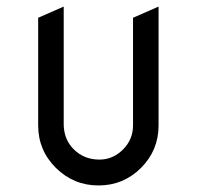

<svg xmlns="http://www.w3.org/2000/svg" viewBox="-20 -567 602 587"><path d="M284.2 -79.1Q325.2 -79.1 356 -109.9Q386.7 -140.6 386.7 -183.6Q386.7 -184.6 386.7 -185.1V-512.7Q386.7 -512.7 464.8 -546.9V-183.6Q464.8 -107.4 411.1 -53.7Q357.4 0 281.2 0Q205.1 0 150.9 -53.7Q96.7 -107.4 96.7 -183.6V-512.7L174.8 -546.9V-185.1Q175.8 -139.6 206.1 -109.9Q237.3 -79.1 284.2 -79.1Z"/></svg>

Font: NovaMono
Style: Regular
Weight: 400
Monospace: yes
Version: Version 1.2